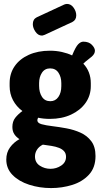

<svg xmlns="http://www.w3.org/2000/svg" viewBox="-20 -740 518 977"><path d="M240 217Q181 217 128.5 200Q76 183 44 150.5Q12 118 12 72Q12 36 31 10Q50 -16 79 -32Q63 -42 53 -57Q43 -72 43 -94Q43 -122 57.5 -140.5Q72 -159 94 -175Q63 -198 46 -230.5Q29 -263 29 -302V-317Q29 -366 54.5 -403Q80 -440 126.5 -461Q173 -482 234 -482Q266 -482 295 -475.5Q324 -469 347 -458Q365 -502 378 -515Q391 -528 404 -528Q432 -528 447.5 -512Q463 -496 463 -482Q463 -474 459 -466.5Q455 -459 447 -452Q438 -444 426.5 -435.5Q415 -427 404 -416Q423 -396 432.5 -371Q442 -346 442 -317V-302Q442 -254 415.5 -216.5Q389 -179 342 -157Q295 -135 234 -135Q201 -135 174 -141Q172 -137 171 -134Q170 -131 170 -128Q170 -114 191.5 -108Q213 -102 246.5 -98Q280 -94 318 -87Q356 -80 389.5 -65Q423 -50 444.5 -21.5Q466 7 466 54Q466 113 432.5 149Q399 185 347.5 201Q296 217 240 217ZM237 119Q267 119 291.5 102.5Q316 86 316 58Q316 41 306.5 30Q297 19 280.5 12.5Q264 6 242.5 2.5Q221 -1 198 -4Q178 6 168 22Q158 38 158 56Q158 87 182.5 103Q207 119 237 119ZM236 -225Q262 -225 277 -246.5Q292 -268 292 -302V-317Q292 -348 277.5 -370Q263 -392 235 -392Q208 -392 193.5 -370Q179 -348 179 -317V-303Q179 -270 193.5 -247.5Q208 -225 236 -225ZM193 -559Q174 -559 160.5 -578.5Q147 -598 147 -617Q147 -642 167 -652L307 -717Q315 -720 321 -720Q341 -720 354.5 -701Q368 -682 368 -662Q368 -638 348 -628L208 -563Q204 -562 200.5 -560.5Q197 -559 193 -559Z"/></svg>

Font: Dosis ExtraLight ExtraBold
Style: Regular
Weight: 800
Version: Version 3.001; ttfautohint (v1.8.2)